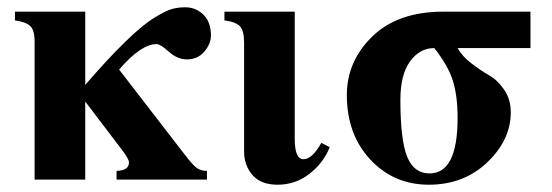

<svg xmlns="http://www.w3.org/2000/svg" viewBox="-20 -493 1515 527"><path d="M214 -461V-260Q277 -333 324.5 -379Q372 -425 403 -444Q434 -463 451 -468Q468 -473 488 -473Q518 -473 538.5 -452.5Q559 -432 559 -396Q559 -373 541 -351.5Q523 -330 493 -330Q467 -330 443.5 -351Q420 -372 410 -372Q367 -372 307 -302L486 -70Q509 -40 520 -32Q531 -24 548 -24V0H300V-24Q334 -25 334 -47Q334 -57 313 -84L215 -213H214V0H75V-379Q75 -410 63 -421.5Q51 -433 21 -437V-461Z M789 -461V-112Q789 -56 813 -56Q837 -56 862 -101L885 -89Q868 -46 829.5 -16Q791 14 742 14Q696 14 673 -12.5Q650 -39 650 -77V-376Q650 -409 638.5 -421Q627 -433 596 -437V-461Z M1436 -461V-361H1236Q1248 -339 1274 -319Q1300 -299 1323 -286Q1346 -273 1364 -246.5Q1382 -220 1382 -185Q1382 -109 1317.5 -47.5Q1253 14 1157 14Q1061 14 996.5 -55Q932 -124 932 -232Q932 -325 1002 -393Q1072 -461 1197 -461ZM1236 -169Q1236 -230 1223 -271.5Q1210 -313 1172 -361Q1132 -361 1105.5 -324.5Q1079 -288 1079 -219Q1079 -109 1097.5 -63Q1116 -17 1159 -17Q1236 -17 1236 -169Z"/></svg>

Font: STIX MathJax Main
Style: Bold
Weight: 700
Designer: MicroPress Inc., with final additions and corrections provided by Coen Hoffman, Elsevier (retired)
Version: Version 1.1.1